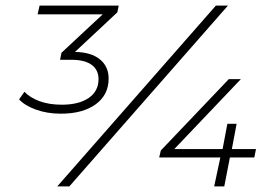

<svg xmlns="http://www.w3.org/2000/svg" viewBox="-20 -664 983 684"><path d="M398 -620 247 -479Q305 -478 336 -452.5Q367 -427 367 -384Q367 -326 321 -292.5Q275 -259 197 -259Q148 -259 108 -273.5Q68 -288 48 -310L67 -337Q87 -316 121 -303.5Q155 -291 200 -291Q261 -291 296 -315Q331 -339 331 -382Q331 -415 306.5 -433Q282 -451 234 -451H194L199 -476L346 -613H114L121 -644H403ZM749 -644H792L227 0H184ZM886 -103H799L779 0H743L765 -103H547L553 -128L795 -382H838L601 -133H773L790 -223H823L806 -133H892Z"/></svg>

Font: Montserrat Ace
Style: Light Italic
Weight: 300
Italic angle: -11.3°
Designer: Julieta Ulanovsky
Foundry: Julieta Ulanovsky
Version: Version 1